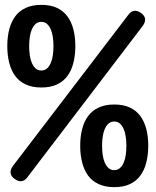

<svg xmlns="http://www.w3.org/2000/svg" viewBox="-20 -760 640 790"><path d="M33 -77 508 -699Q519 -714 532.5 -715.5Q546 -717 561 -706Q576 -695 577 -681.5Q578 -668 567 -653L93 -31Q82 -16 68.5 -14.5Q55 -13 40 -24Q25 -35 23.5 -48.5Q22 -62 33 -77ZM150 -470Q164 -470 173.5 -478.5Q183 -487 189 -501Q195 -515 197.5 -533Q200 -551 200 -570Q200 -589 197.5 -607Q195 -625 189 -639Q183 -653 173.5 -661.5Q164 -670 150 -670Q136 -670 126.5 -661.5Q117 -653 111 -639Q105 -625 102.5 -607Q100 -589 100 -570Q100 -551 102.5 -533Q105 -515 111 -501Q117 -487 126.5 -478.5Q136 -470 150 -470ZM150 -400Q113 -400 86 -412.5Q59 -425 42.5 -447.5Q26 -470 18 -501.5Q10 -533 10 -570Q10 -608 18 -639Q26 -670 42.5 -692.5Q59 -715 86 -727.5Q113 -740 150 -740Q188 -740 214.5 -727.5Q241 -715 257.5 -692.5Q274 -670 282 -639Q290 -608 290 -570Q290 -533 282 -501.5Q274 -470 257.5 -447.5Q241 -425 214.5 -412.5Q188 -400 150 -400ZM450 -60Q464 -60 473.5 -68.5Q483 -77 489 -91Q495 -105 497.5 -123Q500 -141 500 -160Q500 -179 497.5 -197Q495 -215 489 -229Q483 -243 473.5 -251.5Q464 -260 450 -260Q436 -260 426.5 -251.5Q417 -243 411 -229Q405 -215 402.5 -197Q400 -179 400 -160Q400 -141 402.5 -123Q405 -105 411 -91Q417 -77 426.5 -68.5Q436 -60 450 -60ZM450 10Q413 10 386 -2.5Q359 -15 342.5 -37.5Q326 -60 318 -91.5Q310 -123 310 -160Q310 -198 318 -229Q326 -260 342.5 -282.5Q359 -305 386 -317.5Q413 -330 450 -330Q488 -330 514.5 -317.5Q541 -305 557.5 -282.5Q574 -260 582 -229Q590 -198 590 -160Q590 -123 582 -91.5Q574 -60 557.5 -37.5Q541 -15 514.5 -2.5Q488 10 450 10Z"/></svg>

Font: Maple Mono Normal
Style: Regular
Weight: 400
Monospace: yes
Designer: subframe7536
Version: Version 7.000